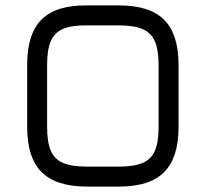

<svg xmlns="http://www.w3.org/2000/svg" viewBox="-20 -687 758 707"><path d="M299 0Q186.5 0 133.2 -53.2Q80 -106.5 80 -219V-449Q80 -562.5 133.2 -615.2Q186.5 -668 298.5 -667H419Q531.5 -667 584.5 -614Q637.5 -561 637.5 -448V-219Q637.5 -106.5 584.5 -53.2Q531.5 0 419 0ZM299 -73.5H419Q473.5 -73.5 505.2 -87Q537 -100.5 550.5 -132.2Q564 -164 564 -219V-448Q564 -502.5 550.5 -534.2Q537 -566 505.2 -579.8Q473.5 -593.5 419 -593.5H298.5Q244 -594 212.5 -580.8Q181 -567.5 167.2 -535.8Q153.5 -504 153.5 -449V-219Q153.5 -164 167 -132.2Q180.5 -100.5 212.2 -87Q244 -73.5 299 -73.5Z"/></svg>

Font: Jura Light SemiBold
Style: Regular
Weight: 600
Version: Version 5.106